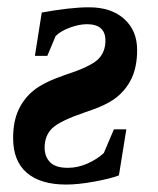

<svg xmlns="http://www.w3.org/2000/svg" viewBox="-20 -491 429 521"><path d="M15.6 -116.2Q15.6 -161.6 30.5 -193.4Q45.4 -225.1 72.8 -246.8Q100.1 -268.6 160.6 -289.1Q225.1 -310.1 245.6 -329.6Q266.1 -349.1 266.1 -380.9Q266.1 -425.3 215.8 -425.3Q194.3 -425.3 168.9 -415.8Q143.6 -406.2 130.9 -393.1L108.4 -339.4H74.7L93.3 -457Q171.9 -471.2 221.7 -471.2Q281.7 -471.2 316.9 -439.7Q352.1 -408.2 352.1 -355.5Q352.1 -310.1 337.2 -278.6Q322.3 -247.1 294.9 -225.8Q267.6 -204.6 211.4 -186.5Q144 -163.6 122.6 -143.8Q101.1 -124 101.1 -90.3Q101.1 -66.4 115.7 -51Q130.4 -35.6 164.1 -35.6Q190.9 -35.6 217 -47.1Q243.2 -58.6 261.7 -75.7L289.1 -140.1H322.8L302.7 -15.1Q280.3 -6.3 236.3 1.7Q192.4 9.8 159.7 9.8Q89.8 9.8 52.7 -22.2Q15.6 -54.2 15.6 -116.2Z"/></svg>

Font: Tinos
Style: Bold Italic
Weight: 700
Italic angle: -16.333°
Designer: Steve Matteson
Foundry: Monotype Imaging Inc.
Version: Version 1.23